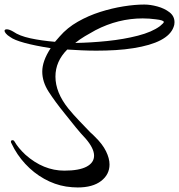

<svg xmlns="http://www.w3.org/2000/svg" viewBox="-26 -732 788 845"><path d="M316 93Q304 93 291.5 92Q279 91 265 89Q215 81 168.5 55Q122 29 85 -11Q48 -51 25 -100Q22 -105 22 -108Q22 -115 29 -115Q35 -115 38 -109Q46 -95 58 -80.5Q70 -66 86 -51Q165 19 257 19Q322 19 355 1.5Q388 -16 388 -47Q388 -79 351 -122Q341 -133 330 -145Q319 -157 308 -171L259 -232Q216 -285 188 -328.5Q160 -372 160 -417Q160 -440 169 -465.5Q178 -491 197 -520Q127 -531 81.5 -543.5Q36 -556 19 -569Q6 -577 0 -584.5Q-6 -592 -6 -596Q-6 -603 4 -603Q15 -603 32 -593Q59 -574 107.5 -563.5Q156 -553 216 -548L237 -572Q270 -610 316.5 -636.5Q363 -663 415 -679.5Q467 -696 517.5 -704Q568 -712 609 -712Q636 -712 667 -703.5Q698 -695 720 -678Q742 -661 742 -634Q742 -622 738 -613Q713 -544 561 -520Q524 -514 482.5 -511.5Q441 -509 398 -509Q366 -509 333.5 -510.5Q301 -512 270 -514Q218 -462 218 -395Q218 -325 275 -254Q298 -226 322.5 -200.5Q347 -175 372 -149Q377 -145 382 -140Q387 -135 392 -130Q425 -98 440.5 -66.5Q456 -35 456 -8Q456 36 419 64.5Q382 93 316 93ZM305 -543Q373 -544 446 -551.5Q519 -559 581 -575Q643 -591 678 -617Q695 -631 695 -635Q695 -643 660 -647Q646 -649 631 -650Q616 -651 602 -651Q494 -651 394 -599Q370 -586 347.5 -572.5Q325 -559 305 -543Z"/></svg>

Font: Birthstone Bounce Medium
Style: Regular
Weight: 500
Designer: Robert E. Leuschke
Foundry: Rob Leuschke
Version: Version 1.010; ttfautohint (v1.8.3)